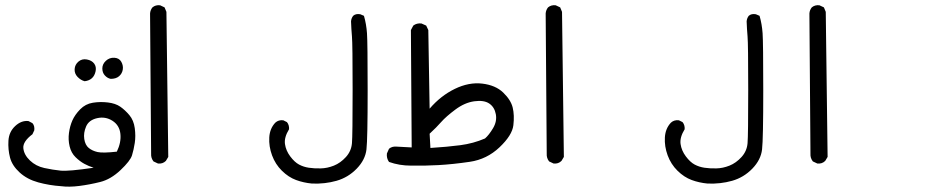

<svg xmlns="http://www.w3.org/2000/svg" viewBox="-20 -451 3540 728"><path d="M212 255Q167 252 125 240.5Q83 229 54.5 203Q26 177 18 146.5Q10 116 12 82.5Q14 49 37.5 27Q61 5 88 8L103 16Q112 26 110 43L103 58Q66 86 68.5 111Q71 136 93.5 157.5Q116 179 148 186Q180 193 210 196Q240 199 335 185Q316 179 299.5 170Q283 161 266.5 145Q250 129 244 104Q238 79 241.5 53Q245 27 254.5 5.5Q264 -16 284 -36.5Q304 -57 332 -61.5Q360 -66 389 -62.5Q418 -59 436 -46.5Q454 -34 470.5 -14.5Q487 5 491 35Q495 65 491 91Q487 117 480.5 138Q474 159 437 194Q400 229 360 239Q320 249 281 254Q242 259 212 255ZM423 124Q440 89 436.5 56.5Q433 24 406.5 7Q380 -10 348.5 -3Q317 4 306.5 28.5Q296 53 299.5 76Q303 99 316.5 110Q330 121 350 125.5Q370 130 423 124ZM301 -143Q286 -147 274 -159.5Q262 -172 263 -189Q264 -206 277.5 -217.5Q291 -229 309.5 -225.5Q328 -222 337 -210Q346 -198 342.5 -181Q339 -164 328.5 -154.5Q318 -145 301 -143ZM400 -152Q388 -154 378 -164.5Q368 -175 368 -191.5Q368 -208 381.5 -220.5Q395 -233 413.5 -232Q432 -231 440 -216.5Q448 -202 445.5 -187Q443 -172 431.5 -162Q420 -152 400 -152Z M579 169 562 161Q552 148 553 132L549 -400Q550 -413 558 -423Q570 -433 587 -431L604 -423L611 -406L618 144L609 159Q597 171 579 169Z M1163 245Q1131 242 1102.5 231.5Q1074 221 1049 196.5Q1024 172 1011.5 138Q999 104 1001 70Q1003 36 1024 14Q1036 3 1054 5L1068 12Q1077 23 1076 39Q1057 70 1060.5 95Q1064 120 1080.5 142Q1097 164 1114 173Q1131 182 1151 185Q1171 188 1196 187.5Q1221 187 1246 177Q1271 167 1291.5 144.5Q1312 122 1314.5 92Q1317 62 1317 -111Q1317 -284 1314.5 -312.5Q1312 -341 1311 -370Q1312 -382 1319 -391Q1329 -400 1346 -397L1360 -391Q1369 -360 1371.5 -325Q1374 -290 1374 -107Q1374 76 1369.5 115.5Q1365 155 1332.5 188.5Q1300 222 1256 234.5Q1212 247 1163 245Z M1538 177Q1494 177 1455 163Q1445 149 1447 131L1455 113Q1467 103 1485 105L1541 108L1538 -337L1547 -354Q1560 -364 1578 -362L1596 -354L1604 -337L1609 -39Q1651 -88 1704.5 -114Q1758 -140 1808.5 -134Q1859 -128 1888 -100Q1917 -72 1924 -43Q1931 -14 1926.5 24Q1922 62 1874 107.5Q1826 153 1761.5 162.5Q1697 172 1642.5 175Q1588 178 1538 177ZM1819 74Q1834 61 1849.5 35Q1865 9 1860 -18Q1855 -45 1835 -58.5Q1815 -72 1778.5 -67Q1742 -62 1706.5 -35.5Q1671 -9 1653 11.5Q1635 32 1609 56L1612 110Q1676 106 1725.5 99.5Q1775 93 1819 74Z M2079 169 2062 161Q2052 148 2053 132L2049 -400Q2050 -413 2058 -423Q2070 -433 2087 -431L2104 -423L2111 -406L2118 144L2109 159Q2097 171 2079 169Z M2663 245Q2631 242 2602.5 231.5Q2574 221 2549 196.5Q2524 172 2511.5 138Q2499 104 2501 70Q2503 36 2524 14Q2536 3 2554 5L2568 12Q2577 23 2576 39Q2557 70 2560.5 95Q2564 120 2580.5 142Q2597 164 2614 173Q2631 182 2651 185Q2671 188 2696 187.5Q2721 187 2746 177Q2771 167 2791.5 144.5Q2812 122 2814.5 92Q2817 62 2817 -111Q2817 -284 2814.5 -312.5Q2812 -341 2811 -370Q2812 -382 2819 -391Q2829 -400 2846 -397L2860 -391Q2869 -360 2871.5 -325Q2874 -290 2874 -107Q2874 76 2869.5 115.5Q2865 155 2832.5 188.5Q2800 222 2756 234.5Q2712 247 2663 245Z M3079 169 3062 161Q3052 148 3053 132L3049 -400Q3050 -413 3058 -423Q3070 -433 3087 -431L3104 -423L3111 -406L3118 144L3109 159Q3097 171 3079 169Z"/></svg>

Font: NaniFont Regular
Style: Regular
Weight: 400
Designer: Nanigashitei
Version: Version 1.036